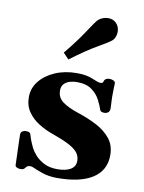

<svg xmlns="http://www.w3.org/2000/svg" viewBox="-88 -842 689 917"><g transform="rotate(10 256.5 -383.0)"><path d="M252.9 14.6Q211.9 14.6 179.7 3.2Q147.5 -8.3 134.3 -14.6Q126.5 -18.6 119.1 -18.6Q106 -18.6 101.3 -13.2Q96.7 -7.8 91.8 -2.4Q86.9 2.9 72.8 2.9Q63.5 2.9 55.7 -1.2Q47.9 -5.4 47.9 -11.7Q47.9 -17.6 47.1 -37.1Q46.4 -56.6 45.7 -81.1Q44.9 -105.5 44.2 -127.2Q43.5 -148.9 43.5 -159.2Q43.5 -170.4 51.5 -175.3Q59.6 -180.2 68.8 -180.2Q88.4 -180.2 91.3 -169.4Q94.2 -158.7 99.4 -144.3Q104.5 -129.9 116.2 -105.5Q123 -91.8 139.2 -73.2Q155.3 -54.7 182.1 -40.8Q209 -26.9 247.1 -26.9Q287.6 -26.9 311 -40.8Q334.5 -54.7 334.5 -82.5Q334.5 -104.5 321.5 -121.6Q308.6 -138.7 277.3 -155Q246.1 -171.4 190.4 -190.9Q159.2 -202.1 127.7 -221.4Q96.2 -240.7 75 -270.8Q53.7 -300.8 53.7 -343.3Q53.7 -386.2 81.1 -420.4Q108.4 -454.6 155.3 -474.9Q202.1 -495.1 261.2 -495.1Q307.6 -495.1 337.4 -481.9Q367.2 -468.8 377.9 -468.8Q388.7 -468.8 390.4 -474.1Q392.1 -479.5 395 -484.9Q397.9 -490.2 404.8 -492.7Q411.6 -495.1 418.9 -495.1Q429.7 -495.1 438.2 -490.7Q446.8 -486.3 446.8 -478Q446.8 -473.6 446 -454.1Q445.3 -434.6 445.3 -411.6Q445.3 -397.5 446.5 -383.3Q447.8 -369.1 447.8 -357.9Q447.8 -343.3 439.9 -337.2Q432.1 -331.1 421.9 -331.1Q403.8 -331.1 400.4 -340.8Q393.6 -361.8 380.1 -387.9Q366.7 -414.1 340.1 -433.6Q313.5 -453.1 267.1 -453.1Q251.5 -453.1 234.6 -448.5Q217.8 -443.8 206.3 -432.1Q194.8 -420.4 194.8 -399.4Q194.8 -365.7 221.7 -345.5Q248.5 -325.2 305.2 -306.6Q351.1 -291.5 392.1 -270Q433.1 -248.5 459 -216.3Q484.9 -184.1 484.9 -136.2Q484.9 -62.5 425 -23.9Q365.2 14.6 252.9 14.6ZM208.5 -552.2 181.2 -580.6Q237.8 -649.9 270.8 -700.7Q303.7 -751.5 314.9 -762.2Q322.8 -769.5 335.7 -774.7Q348.6 -779.8 362.3 -779.8Q373.5 -779.8 383.8 -775.9Q394 -772 401.9 -763.7Q410.2 -754.9 413.8 -744.4Q417.5 -733.9 417.5 -722.7Q417.5 -710 413.1 -698.5Q408.7 -687 401.4 -680.2Q390.1 -669.4 336.7 -638.9Q283.2 -608.4 208.5 -552.2Z"/></g></svg>

Font: Gelasio
Style: Bold
Weight: 700
Designer: Eben Sorkin
Foundry: Eben Sorkin
Version: Version 1.008